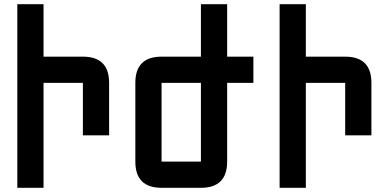

<svg xmlns="http://www.w3.org/2000/svg" viewBox="-20 -895 1852 915"><path d="M187.5 0H62.5V-875H187.5V-625H375Q500 -625 500 -500V-250H375V-500H187.5Z M1062.5 -500V-125Q1062.5 0 937.5 0H750Q625 0 625 -125V-500Q625 -625 750 -625H937.5V-875H1062.5V-625H1187.5V-500ZM937.5 -500H750V-125H937.5Z M1437.5 0H1312.5V-875H1437.5V-625H1625Q1750 -625 1750 -500V-250H1625V-500H1437.5Z"/></svg>

Font: Oldtimer
Style: Regular
Weight: 400
Designer: GGBotNet
Foundry: GGBotNet
Version: 1.00